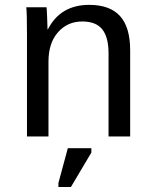

<svg xmlns="http://www.w3.org/2000/svg" viewBox="-20 -558 640 785"><path d="M423.8 0V-339.4Q423.8 -405.8 398.2 -438Q372.6 -470.2 316.4 -470.2Q255.9 -470.2 217 -426Q178.2 -381.8 178.2 -306.2V0H90.3V-415.5Q90.3 -507.8 87.4 -528.3H170.4Q170.9 -525.9 171.4 -515.1Q171.9 -504.4 172.6 -490.5Q173.3 -476.6 174.3 -438H175.8Q227.1 -538.1 344.7 -538.1Q429.2 -538.1 470.7 -492.4Q512.2 -446.8 512.2 -352.1V0ZM218.8 206.5V190.4L257.3 47.9H353.5V65.9L270 206.5Z"/></svg>

Font: Courier New
Style: Regular
Weight: 400
Designer: Steve Matteson
Foundry: Ascender Corporation
Version: Version 2.00.3